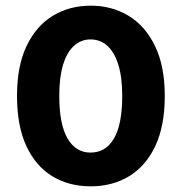

<svg xmlns="http://www.w3.org/2000/svg" viewBox="-20 -642 640 677"><path d="M411 -304Q411 -370 397 -414.5Q383 -459 358 -481Q333 -503 299 -503Q266 -503 241 -480.5Q216 -458 202.5 -414Q189 -370 189 -304Q189 -204 218 -154Q247 -104 299 -104Q353 -104 382 -154Q411 -204 411 -304ZM300 15Q223 15 164.5 -20.5Q106 -56 73 -127Q40 -198 40 -304Q40 -410 74 -480.5Q108 -551 166.5 -586.5Q225 -622 300 -622Q374 -622 433 -586.5Q492 -551 526.5 -480Q561 -409 561 -304Q561 -198 527.5 -127Q494 -56 435 -20.5Q376 15 300 15Z"/></svg>

Font: Baloo Bhaijaan 2
Style: Bold
Weight: 700
Designer: Sanskriti Dholi, Noopur Datye and Ek Type
Foundry: Ek Type
Version: Version 1.701